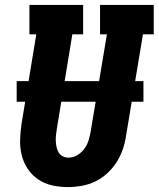

<svg xmlns="http://www.w3.org/2000/svg" viewBox="-20 -755 647 783"><path d="M256 8Q224 8 192.5 1Q161 -6 135.5 -23.5Q110 -41 93 -66.5Q76 -92 68.5 -122.5Q61 -153 62 -185.5Q63 -218 68 -251L128 -615H100V-735H319V-615H275L212 -231Q210 -219 208.5 -206Q207 -193 207.5 -180.5Q208 -168 210.5 -156Q213 -144 219 -133.5Q225 -123 236 -117.5Q247 -112 259 -112Q278 -112 295.5 -122.5Q313 -133 324.5 -149Q336 -165 341.5 -183.5Q347 -202 350 -220L416 -615H388V-735H607V-615H563L494 -201Q490 -173 480.5 -145.5Q471 -118 455 -93Q439 -68 416.5 -47.5Q394 -27 367.5 -14.5Q341 -2 312.5 3Q284 8 256 8ZM48 -340V-424H565V-340Z"/></svg>

Font: Iosevka Etoile Heavy Oblique
Style: Regular
Weight: 900
Italic angle: -9°
Designer: Belleve Invis
Foundry: Belleve Invis
Version: Version 15.5.2; ttfautohint (v1.8.4)